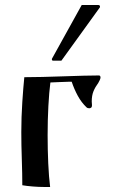

<svg xmlns="http://www.w3.org/2000/svg" viewBox="-20 -742 457 766"><path d="M192 -500Q187 -500 187 -505Q187 -508 188 -509L306 -722H372Q379 -722 379 -715Q379 -713 378 -712L225 -500ZM69 -3Q69 -48 67 -106.5Q65 -165 65 -215Q65 -275 69 -335Q73 -395 77 -434Q108 -434 149 -435Q190 -436 233 -437.5Q276 -439 313.5 -440Q351 -441 376 -441Q381 -439 381 -433Q381 -429 378 -422.5Q375 -416 372 -411Q360 -395 353 -378Q346 -361 346 -337Q346 -333 346.5 -329.5Q347 -326 347 -322Q347 -315 343.5 -312.5Q340 -310 336 -310Q329 -310 325 -314Q305 -333 290.5 -359.5Q276 -386 266 -416H258Q242 -416 216 -414.5Q190 -413 181 -413Q176 -375 173 -319Q170 -263 170 -203Q170 -145 172.5 -90Q175 -35 180 4H157Q135 4 110.5 2Q86 0 69 -3Z"/></svg>

Font: Ponomar
Style: Regular
Weight: 400
Version: Version 1.301; ttfautohint (v1.8.4.7-5d5b)